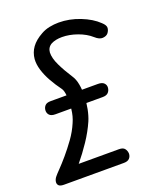

<svg xmlns="http://www.w3.org/2000/svg" viewBox="-154 -867 822 961"><g transform="rotate(-20 256.5 -386.0)"><path d="M60 -382Q61 -396 70 -406Q79 -416 100 -416H352Q374 -416 384 -406Q394 -396 393 -382Q392 -367 382.5 -356.5Q373 -346 352 -346H100Q78 -346 68.5 -356.5Q59 -367 60 -382ZM20 0Q0 0 -7.5 -8Q-15 -16 -13 -28.5Q-11 -41 -2 -52Q4 -60 24.5 -81Q45 -102 71 -132.5Q97 -163 123 -199Q149 -235 166 -275Q180 -306 184 -343Q188 -380 185.5 -411Q183 -442 174 -454Q151 -485 132.5 -518Q114 -551 104.5 -582.5Q95 -614 97 -641Q100 -675 119.5 -702Q139 -729 177 -750Q198 -762 222.5 -767Q247 -772 272 -772Q329 -772 385 -750Q441 -728 475 -695Q495 -677 493.5 -662.5Q492 -648 482 -636Q473 -626 454.5 -624.5Q436 -623 414 -643Q386 -668 344 -683Q302 -698 263 -698Q228 -698 205 -686Q182 -673 180 -646Q179 -616 198 -576.5Q217 -537 245 -494Q258 -475 263.5 -445.5Q269 -416 268 -382Q267 -348 260.5 -315Q254 -282 243 -256Q222 -208 190.5 -161Q159 -114 125 -73Q91 -32 62 0ZM32 0 63 -73H339Q361 -73 369.5 -62Q378 -51 379 -36Q379 -21 369.5 -10.5Q360 0 339 0Z"/></g></svg>

Font: Edu QLD Beginner Medium
Style: Regular
Weight: 500
Designer: Tina and Corey Anderson
Foundry: Google for Education
Version: Version 1.003